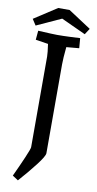

<svg xmlns="http://www.w3.org/2000/svg" viewBox="-113 -912 584 1158"><g transform="rotate(10 179.0 -333.0)"><path d="M130 -11V-566Q130 -588 122 -642L45 -654L50 -710Q143 -705 166 -705Q203 -705 247.5 -707Q292 -709 307 -710L312 -649L234 -642Q227 -572 227 -536V9Q227 27 182.5 84.5Q138 142 86 200L51 177Q81 113 105.5 56Q130 -1 130 -11ZM180 -807 29 -738 5 -775 145 -866H215L354 -775L330 -738Z"/></g></svg>

Font: Andada Pro Medium
Style: Regular
Weight: 500
Designer: Carolina Giovagnoli
Foundry: Huerta Tipografica
Version: Version 3.005; ttfautohint (v1.8.4)